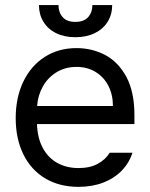

<svg xmlns="http://www.w3.org/2000/svg" viewBox="-20 -727 593 758"><path d="M42 -260.7Q42 -341.8 72 -404.5Q102.1 -467.3 156.5 -502.2Q210.9 -537.1 282.2 -537.1Q342.3 -537.1 394 -510.5Q445.8 -483.9 478.3 -424.6Q510.7 -365.2 510.7 -272.5V-237.3H126Q127.9 -182.1 148.9 -143.1Q169.9 -104 206.3 -83.7Q242.7 -63.5 290 -63.5Q335 -63.5 366 -80.3Q397 -97.2 413.1 -124H502.9Q490.2 -84 460.7 -53.5Q431.2 -22.9 387.5 -6.1Q343.8 10.7 290 10.7Q214.4 10.7 158.2 -22.9Q102.1 -56.6 72 -118.2Q42 -179.7 42 -260.7ZM425.8 -308.6Q425.8 -353 408 -387.9Q390.1 -422.9 357.4 -442.9Q324.7 -462.9 282.2 -462.9Q237.8 -462.9 203.4 -441.9Q168.9 -420.9 149.2 -385.5Q129.4 -350.1 126.5 -308.6ZM277.3 -580.1Q233.9 -580.1 201.4 -596.2Q168.9 -612.3 151.4 -641.1Q133.8 -669.9 133.8 -707H210.9Q210.9 -678.2 227.3 -659.4Q243.7 -640.6 277.3 -640.6Q311.5 -640.6 328.1 -659.4Q344.7 -678.2 344.7 -707H422.9Q422.9 -669.9 405 -641.1Q387.2 -612.3 354.2 -596.2Q321.3 -580.1 277.3 -580.1Z"/></svg>

Font: Pretendard
Style: Regular
Weight: 400
Designer: Base glyphs from Inter by Rasmus Andersson; Hangeul glyphs from Noto Sans CJK(Source Han Sans) by Jang Soo-young and Kan
Foundry: Kil Hyung-jin
Version: Version 1.309